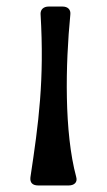

<svg xmlns="http://www.w3.org/2000/svg" viewBox="-20 -562 327 587"><path d="M97 5H190C206 5 218 -4 213 -21C176 -158 180 -364 195 -517C197 -533 187 -542 171 -542H129C113 -542 104 -533 104 -520C116 -316 98 -186 73 -20C71 -3 80 5 97 5Z"/></svg>

Font: OpenDyslexic3
Style: Regular
Weight: 400
Designer: Abelardo Gonzalez
Version: Version 3.001;PS 003.001;hotconv 1.0.88;makeotf.lib2.5.64775